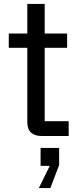

<svg xmlns="http://www.w3.org/2000/svg" viewBox="-20 -697 402 984"><path d="M194 0Q158 0 139 -17.5Q120 -35 120 -71V-677H209V-76H332V0ZM25 -452V-525H324V-452ZM179 267 235 153H188V61H283V149L238 267Z"/></svg>

Font: Hubot Sans
Style: Regular
Weight: 400
Designer: Deni Anggara
Foundry: GitHub, Inc., Subsidiary of Microsoft Corporation
Version: Version 2.000